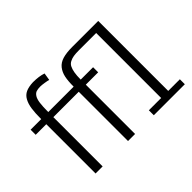

<svg xmlns="http://www.w3.org/2000/svg" viewBox="-132 -941 1201 1201"><g transform="rotate(-45 469.0 -340.5)"><path d="M411.1 0V-436H186.5V0H124V-436H30.3V-481H124Q124 -536.1 129.2 -571Q134.3 -606 148.2 -631.3Q162.1 -656.7 186.8 -668Q211.4 -679.2 250.5 -680.7Q303.7 -680.7 340.8 -668L333 -619.1Q322.8 -622.1 299.8 -625.7Q276.9 -629.4 264.2 -629.4Q241.2 -629.4 227.8 -624.5Q214.4 -619.6 204.3 -603.8Q194.3 -587.9 190.4 -558.8Q186.5 -529.8 186.5 -481H411.1Q411.1 -531.2 418 -563.5Q424.8 -595.7 443.6 -619.4Q462.4 -643.1 495.8 -653.1Q529.3 -663.1 581.5 -663.1H810.5V-43.9H913.6V0H639.2V-43.9H748V-618.7H595.2Q566.4 -618.7 548.1 -615.7Q529.8 -612.8 514.2 -604.7Q498.5 -596.7 490.5 -581.3Q482.4 -565.9 478 -541.5Q473.6 -517.1 473.6 -481H583V-436H473.6V0Z"/></g></svg>

Font: Anaheim
Style: Regular
Weight: 400
Designer: vernon adams
Foundry: vernon adams
Version: Version 1.002; ttfautohint (v0.93.5-3d13) -l 8 -r 50 -G 200 